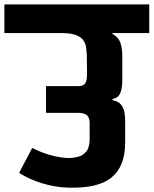

<svg xmlns="http://www.w3.org/2000/svg" viewBox="-56 -861 701 876"><path d="M91 -186Q129 -167 161.5 -157Q194 -147 218.5 -143.5Q243 -140 256 -140Q278 -140 300 -145.5Q322 -151 337.5 -169.5Q353 -188 353 -227V-300Q353 -313 349.5 -322Q346 -331 339.5 -336Q333 -341 323.5 -343.5Q314 -346 302 -346H154V-468H302Q317 -468 325.5 -474Q334 -480 337 -489.5Q340 -499 340.5 -509.5Q341 -520 341 -529L340 -610Q339 -626 337 -643.5Q335 -661 325 -676Q315 -691 292 -700.5Q269 -710 226 -710H-36V-841H625V-710H457V-706Q483 -693 492.5 -668Q502 -643 502 -605V-496Q502 -457 492.5 -435.5Q483 -414 457 -409V-404Q475 -401 488 -391.5Q501 -382 508 -362Q515 -342 515 -307V-209Q515 -102 452.5 -51Q390 0 251 -5Q196 -7 138.5 -24Q81 -41 31 -72Z"/></svg>

Font: Matangi Black
Style: Regular
Weight: 900
Designer: Prashant Pant
Foundry: The Graphic Ant
Version: Version 3.002